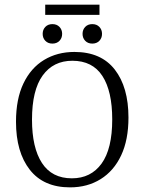

<svg xmlns="http://www.w3.org/2000/svg" viewBox="-20 -800 623 828"><path d="M282 8Q168 8 108.5 -68Q49 -144 49 -275Q49 -373 81 -440Q113 -507 170 -541.5Q227 -576 301 -576Q416 -576 475 -500Q534 -424 534 -293Q534 -197 502.5 -130Q471 -63 414 -27.5Q357 8 282 8ZM292 -538Q210 -538 164 -474.5Q118 -411 118 -284Q118 -163 161 -97Q204 -31 290 -31Q372 -31 418 -94.5Q464 -158 464 -285Q464 -407 421.5 -472.5Q379 -538 292 -538ZM206 -612Q187 -612 175.5 -624Q164 -636 164 -654Q164 -672 175.5 -684Q187 -696 206 -696Q225 -696 236.5 -684Q248 -672 248 -654Q248 -636 236.5 -624Q225 -612 206 -612ZM378 -612Q359 -612 347.5 -624Q336 -636 336 -654Q336 -672 347.5 -684Q359 -696 378 -696Q397 -696 408.5 -684Q420 -672 420 -654Q420 -636 408.5 -624Q397 -612 378 -612ZM175 -780H409V-736H175Z"/></svg>

Font: Yrsa Light
Style: Regular
Weight: 300
Designer: Anna Giedrys (Yrsa+Rasa design), David Brezina (Yrsa art-direction, Rasa art-direction, design)
Foundry: Rosetta Type Foundry
Version: Version 2.004